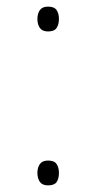

<svg xmlns="http://www.w3.org/2000/svg" viewBox="-20 -552 292 580"><path d="M93 -495Q93 -511 100.5 -521.5Q108 -532 125 -532Q144 -532 151 -521.5Q158 -511 158 -495Q158 -478 151 -467.5Q144 -457 125 -457Q108 -457 100.5 -467.5Q93 -478 93 -495ZM93 -30Q93 -46 100.5 -56.5Q108 -67 125 -67Q144 -67 151 -56.5Q158 -46 158 -30Q158 -12 151 -2Q144 8 125 8Q108 8 100.5 -2.5Q93 -13 93 -30Z"/></svg>

Font: Noto Sans Sinhala UI SemiCondensed ExtraLight
Style: Regular
Weight: 200
Width: 4
Designer: Jelle Bosma - Monotype Design Team
Foundry: Monotype Imaging Inc.
Version: Version 2.006; ttfautohint (v1.8.4.7-5d5b)